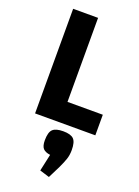

<svg xmlns="http://www.w3.org/2000/svg" viewBox="-172 -697 781 1078"><g transform="rotate(20 218.5 -158.0)"><path d="M70 0V-625H219V-123H430V0ZM265 309 207 291 229 190Q199 186 186 171.5Q173 157 173 123Q173 75 191 57.5Q209 40 254 40Q298 40 316 57.5Q334 75 334 123Q334 153 326 177Q318 201 302 235Z"/></g></svg>

Font: Changa SemiBold
Style: Regular
Weight: 600
Designer: Eduardo Rodriguez Tunni
Foundry: Eduardo Rodriguez Tunni
Version: Version 3.002; ttfautohint (v1.8.2)